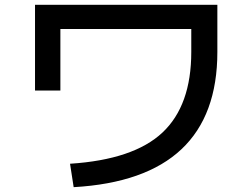

<svg xmlns="http://www.w3.org/2000/svg" viewBox="-20 -740 1040 795"><path d="M125 -720H880V-525Q880 1 285 35L270 -62Q533 -79 652.5 -191Q772 -303 772 -525V-620H230V-365H125Z"/></svg>

Font: Mplus 1p Medium
Style: Regular
Weight: 500
Version: Version 1.061